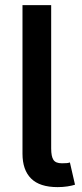

<svg xmlns="http://www.w3.org/2000/svg" viewBox="-20 -748 331 771"><path d="M211.4 3.4Q139.6 3.4 105 -31Q70.3 -65.4 70.3 -130.9V-727.5H185.5V-151.9Q185.5 -119.6 194.6 -106Q203.6 -92.3 228.5 -92.3Q241.7 -92.3 248.5 -93Q255.4 -93.8 260.7 -95.7L281.2 -6.3Q269.5 -2.4 251 0.5Q232.4 3.4 211.4 3.4Z"/></svg>

Font: Inter
Style: 540
Weight: 540
Designer: Rasmus Andersson
Foundry: rsms
Version: Version 4.001;git-66647c0bb